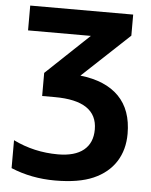

<svg xmlns="http://www.w3.org/2000/svg" viewBox="-55 -591 691 877"><g transform="rotate(5 290.5 -153.0)"><path d="M391.1 -7.8Q391.1 -139.2 195.8 -139.2H138.2V-245.1L335.9 -432.1H47.9V-545.9H520V-449.2L304.2 -247.1Q419.9 -234.4 481 -172.4Q542 -110.4 542 -1Q542 72.8 507.1 127.2Q472.2 181.6 405.3 210.9Q338.4 240.2 230 240.2Q121.6 240.2 27.8 201.2V73.2Q123.5 120.1 232.9 120.1Q310.1 120.1 350.6 87.2Q391.1 54.2 391.1 -7.8Z"/></g></svg>

Font: OpenSans-Bold
Style: Bold
Weight: 700
Foundry: Ascender Corporation
Version: Version 1.10